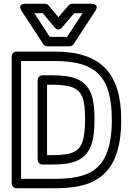

<svg xmlns="http://www.w3.org/2000/svg" viewBox="-20 -975 681 1020"><path d="M271 -651C494.2 -651 574 -563.3 574 -338C574 -189.1 537.7 -97.7 453 -55.9C412.9 -36.2 352.9 -25 273 -25H92V-651ZM271 -701H67C56.3 -701 42 -691.1 42 -676V0C42 10.7 51.9 25 67 25H273C357.1 25 424.4 13.9 475 -11.1C585.4 -65.4 624 -183.5 624 -338C624 -583.6 518 -701 271 -701ZM482 -339C482 -440.7 470.1 -518.9 390.7 -554.3C357.6 -569.1 313.8 -575 258 -575H205C189.9 -575 180 -560.7 180 -550V-126C180 -110.9 194.3 -101 205 -101H258C357.7 -101 430.8 -118.4 462.7 -198.8C476.4 -233.2 482 -279.4 482 -339ZM432 -339C432 -282.6 425.9 -241.5 416.3 -217.2C395.9 -166 355.8 -151 258 -151H230V-525H258C310.2 -525 348 -518.6 370.3 -508.7C419.5 -486.7 432 -441.9 432 -339ZM336.5 -779H244.5L162.2 -905H207.3L270.8 -829C275.6 -823.2 291.6 -808.5 309 -828.7L374.5 -905H418.8ZM350 -729C357.9 -729 366.3 -733.2 370.9 -740.3L485.9 -916.3C512.4 -956.8 465 -955 465 -955H363C356.2 -955 348.8 -951.8 344 -946.3L290.3 -883.7L238.2 -946C233.7 -951.4 226.4 -955 219 -955H116C67.7 -955 95.1 -916.3 95.1 -916.3L210.1 -740.3C214.4 -733.7 222.5 -729 231 -729Z"/></svg>

Font: Fog Sans
Style: Outline
Weight: 700
Foundry: Intel Corporation
Version: Version 1.00